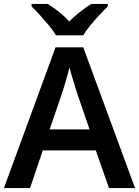

<svg xmlns="http://www.w3.org/2000/svg" viewBox="-20 -958 708 978"><path d="M535 0 468 -192H198L133 0H0L263 -717H404L668 0ZM372 -486Q368 -499 360.5 -523Q353 -547 345.5 -572Q338 -597 334 -614Q329 -594 321.5 -568Q314 -542 307.5 -519.5Q301 -497 297 -486L233 -299H436ZM265 -778Q252 -801 229.5 -828Q207 -855 183.5 -881Q160 -907 141 -925V-938H223Q249 -922 278.5 -899Q308 -876 333 -849Q360 -876 389.5 -899Q419 -922 445 -938H529V-925Q510 -907 486 -881Q462 -855 439.5 -828Q417 -801 404 -778Z"/></svg>

Font: Noto Sans New Tai Lue SemiBold
Style: Regular
Weight: 600
Version: Version 2.003